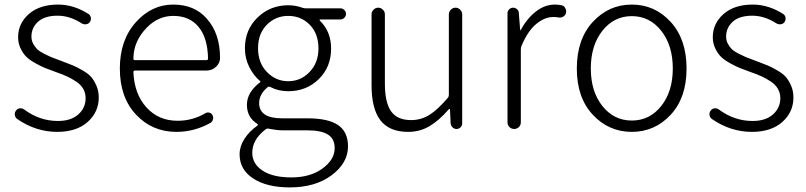

<svg xmlns="http://www.w3.org/2000/svg" viewBox="-20 -567 3545 844"><path d="M231.4 12.7Q137.7 12.7 55.7 -43.9Q44.9 -51.8 44.9 -65.4Q44.9 -74.2 50.8 -81.1Q56.6 -89.8 67.4 -90.8Q78.1 -91.8 85.9 -85.9Q154.3 -35.2 234.4 -35.2Q292 -35.2 324.2 -64Q356.4 -92.8 356.4 -135.7Q356.4 -158.2 345.7 -176.8Q335 -195.3 314 -209Q293 -222.7 273.9 -231.4Q254.9 -240.2 226.6 -250Q196.3 -260.7 178.2 -268.1Q160.2 -275.4 134.8 -289.6Q109.4 -303.7 95.2 -317.9Q81.1 -332 70.3 -354.5Q59.6 -377 59.6 -403.3Q59.6 -463.9 106.9 -505.4Q154.3 -546.9 235.4 -546.9Q304.7 -546.9 370.1 -504.9Q377.9 -499 379.4 -488.8Q380.9 -478.5 375 -470.2Q369.1 -461.9 358.9 -460.4Q348.6 -459 339.8 -463.9Q287.1 -498 233.4 -498Q176.8 -498 147.5 -471.7Q118.2 -445.3 118.2 -406.2Q118.2 -388.7 126 -374.5Q133.8 -360.4 143.1 -351.1Q152.3 -341.8 172.4 -331.5Q192.4 -321.3 204.1 -316.4Q215.8 -311.5 242.2 -301.8Q246.1 -300.8 252.9 -297.9Q284.2 -286.1 300.8 -279.3Q317.4 -272.5 342.8 -257.8Q368.2 -243.2 380.9 -228.5Q393.6 -213.9 403.8 -190.4Q414.1 -167 414.1 -138.7Q414.1 -74.2 365.2 -30.8Q316.4 12.7 231.4 12.7Z M754.9 12.7Q649.4 12.7 578.1 -63Q506.8 -138.7 506.8 -265.6Q506.8 -390.6 576.7 -468.8Q646.5 -546.9 741.2 -546.9Q835 -546.9 888.7 -485.4Q947.3 -419.9 947.3 -312.5Q947.3 -290 929.7 -273.4Q912.1 -256.8 886.7 -256.8H573.2Q566.4 -256.8 566.4 -250Q570.3 -154.3 623.5 -95.2Q676.8 -36.1 760.7 -36.1Q826.2 -36.1 882.8 -69.3Q890.6 -74.2 900.4 -71.8Q910.2 -69.3 914.1 -60.5Q918.9 -51.8 916 -41.5Q913.1 -31.2 904.3 -26.4Q834 12.7 754.9 12.7ZM566.4 -308.6Q566.4 -302.7 573.2 -302.7H886.7Q894.5 -302.7 894.5 -309.6Q894.5 -310.5 894.5 -310.5Q892.6 -401.4 852.5 -449.2Q812.5 -497.1 742.2 -497.1Q675.8 -497.1 626 -446.3Q566.4 -385.7 566.4 -308.6Z M1253.9 256.8Q1153.3 256.8 1093.3 217.8Q1033.2 178.7 1033.2 111.3Q1033.2 77.1 1054.2 43.9Q1075.2 10.7 1111.3 -14.6Q1113.3 -15.6 1113.3 -18.6Q1113.3 -19.5 1112.8 -20.5Q1112.3 -21.5 1111.3 -22.5Q1065.4 -50.8 1065.4 -106.4Q1065.4 -161.1 1123 -205.1Q1125 -206.1 1125 -208Q1125 -210 1123 -210.9Q1094.7 -234.4 1075.7 -272.5Q1056.6 -310.5 1056.6 -354.5Q1056.6 -436.5 1112.3 -490.2Q1168 -543.9 1247.1 -543.9Q1280.3 -543.9 1311.5 -532.2Q1319.3 -530.3 1326.2 -530.3H1476.6Q1486.3 -530.3 1493.7 -522.9Q1501 -515.6 1501 -505.9Q1501 -496.1 1493.7 -488.8Q1486.3 -481.4 1476.6 -481.4H1387.7Q1385.7 -481.4 1385.3 -480Q1384.8 -478.5 1385.7 -476.6Q1435.5 -428.7 1435.5 -353.5Q1435.5 -272.5 1381.3 -219.2Q1327.1 -166 1247.1 -166Q1204.1 -166 1168 -184.6Q1161.1 -187.5 1156.2 -183.6Q1119.1 -152.3 1119.1 -114.3Q1119.1 -46.9 1219.7 -46.9H1331.1Q1422.9 -46.9 1466.3 -17.1Q1509.8 12.7 1509.8 76.2Q1509.8 149.4 1438 203.1Q1366.2 256.8 1253.9 256.8ZM1247.1 -210Q1301.8 -210 1340.8 -250.5Q1379.9 -291 1379.9 -354.5Q1379.9 -418.9 1341.8 -458Q1303.7 -497.1 1247.1 -497.1Q1191.4 -497.1 1152.8 -458Q1114.3 -418.9 1114.3 -354.5Q1114.3 -291 1153.3 -250.5Q1192.4 -210 1247.1 -210ZM1260.7 212.9Q1343.8 212.9 1397.5 173.8Q1451.2 134.8 1451.2 84Q1451.2 43 1421.4 24.4Q1391.6 5.9 1330.1 5.9H1221.7Q1198.2 5.9 1162.1 -1Q1160.2 -2 1158.2 -2Q1152.3 -2 1148.4 1Q1088.9 45.9 1088.9 104.5Q1088.9 153.3 1134.3 183.1Q1179.7 212.9 1260.7 212.9Z M1774.4 12.7Q1691.4 12.7 1652.3 -38.1Q1613.3 -88.9 1613.3 -192.4V-503.9Q1613.3 -515.6 1622.1 -524.4Q1630.9 -533.2 1642.6 -533.2Q1654.3 -533.2 1663.1 -524.4Q1671.9 -515.6 1671.9 -503.9V-199.2Q1671.9 -116.2 1699.2 -77.6Q1726.6 -39.1 1787.1 -39.1Q1831.1 -39.1 1867.7 -62Q1904.3 -85 1949.2 -137.7Q1953.1 -142.6 1953.1 -150.4V-503.9Q1953.1 -515.6 1961.9 -524.4Q1970.7 -533.2 1982.4 -533.2Q1994.1 -533.2 2002.9 -524.4Q2011.7 -515.6 2011.7 -503.9V-24.4Q2011.7 -14.6 2004.4 -7.3Q1997.1 0 1986.8 0Q1976.6 0 1969.2 -7.3Q1961.9 -14.6 1960.9 -24.4L1958 -86.9Q1957 -87.9 1955.6 -87.9Q1954.1 -87.9 1953.1 -86.9Q1911.1 -38.1 1868.7 -12.7Q1826.2 12.7 1774.4 12.7Z M2210.9 -29.3V-508.8Q2210.9 -518.6 2218.3 -525.9Q2225.6 -533.2 2235.4 -533.2Q2245.1 -533.2 2252.9 -526.4Q2260.7 -519.5 2260.7 -508.8L2266.6 -434.6Q2266.6 -433.6 2267.6 -433.6Q2268.6 -433.6 2268.6 -434.6Q2296.9 -486.3 2335.9 -516.6Q2375 -546.9 2418.9 -546.9Q2435.5 -546.9 2448.2 -543.9Q2460 -542 2464.8 -531.2Q2468.8 -524.4 2468.8 -516.6Q2468.8 -512.7 2467.8 -508.8Q2464.8 -499 2455.6 -493.7Q2446.3 -488.3 2435.5 -490.2Q2426.8 -492.2 2412.1 -492.2Q2374 -492.2 2336.9 -461.4Q2299.8 -430.7 2272.5 -365.2Q2269.5 -358.4 2269.5 -350.6V-29.3Q2269.5 -16.6 2260.7 -8.3Q2252 0 2240.2 0Q2228.5 0 2219.7 -8.3Q2210.9 -16.6 2210.9 -29.3Z M2515.6 -265.6Q2515.6 -394.5 2585.9 -470.7Q2656.2 -546.9 2757.3 -546.9Q2858.4 -546.9 2928.2 -470.7Q2998 -394.5 2998 -265.6Q2998 -137.7 2928.2 -62.5Q2858.4 12.7 2757.3 12.7Q2656.2 12.7 2585.9 -62.5Q2515.6 -137.7 2515.6 -265.6ZM2627.9 -101.1Q2678.7 -37.1 2757.3 -37.1Q2835.9 -37.1 2886.7 -101.1Q2937.5 -165 2937.5 -266.1Q2937.5 -367.2 2886.7 -431.6Q2835.9 -496.1 2757.3 -496.1Q2678.7 -496.1 2627.9 -431.6Q2577.1 -367.2 2577.1 -266.1Q2577.1 -165 2627.9 -101.1Z M3285.2 12.7Q3191.4 12.7 3109.4 -43.9Q3098.6 -51.8 3098.6 -65.4Q3098.6 -74.2 3104.5 -81.1Q3110.4 -89.8 3121.1 -90.8Q3131.8 -91.8 3139.6 -85.9Q3208 -35.2 3288.1 -35.2Q3345.7 -35.2 3377.9 -64Q3410.2 -92.8 3410.2 -135.7Q3410.2 -158.2 3399.4 -176.8Q3388.7 -195.3 3367.7 -209Q3346.7 -222.7 3327.6 -231.4Q3308.6 -240.2 3280.3 -250Q3250 -260.7 3231.9 -268.1Q3213.9 -275.4 3188.5 -289.6Q3163.1 -303.7 3148.9 -317.9Q3134.8 -332 3124 -354.5Q3113.3 -377 3113.3 -403.3Q3113.3 -463.9 3160.6 -505.4Q3208 -546.9 3289.1 -546.9Q3358.4 -546.9 3423.8 -504.9Q3431.6 -499 3433.1 -488.8Q3434.6 -478.5 3428.7 -470.2Q3422.9 -461.9 3412.6 -460.4Q3402.3 -459 3393.6 -463.9Q3340.8 -498 3287.1 -498Q3230.5 -498 3201.2 -471.7Q3171.9 -445.3 3171.9 -406.2Q3171.9 -388.7 3179.7 -374.5Q3187.5 -360.4 3196.8 -351.1Q3206.1 -341.8 3226.1 -331.5Q3246.1 -321.3 3257.8 -316.4Q3269.5 -311.5 3295.9 -301.8Q3299.8 -300.8 3306.6 -297.9Q3337.9 -286.1 3354.5 -279.3Q3371.1 -272.5 3396.5 -257.8Q3421.9 -243.2 3434.6 -228.5Q3447.3 -213.9 3457.5 -190.4Q3467.8 -167 3467.8 -138.7Q3467.8 -74.2 3418.9 -30.8Q3370.1 12.7 3285.2 12.7Z"/></svg>

Font: Gen Jyuu Gothic Light
Style: Regular
Weight: 200
Designer: [Source Han Sans]
Ryoko NISHIZUKA  (kana & ideographs); Paul D. Hunt (Latin, Greek & Cyrillic); Wenlong ZHANG  (bopomofo
Version: Version 1.002.20150607